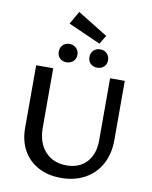

<svg xmlns="http://www.w3.org/2000/svg" viewBox="-108 -1111 950 1197"><g transform="rotate(10 367.0 -512.5)"><path d="M88 -261V-658H196V-283Q196 -187 246.5 -131.5Q297 -76 382 -76Q463 -76 509.5 -127Q556 -178 556 -265V-658H649V-283Q649 -196 613.5 -130.5Q578 -65 512.5 -29Q447 7 361 7Q280 7 218 -26Q156 -59 122 -119.5Q88 -180 88 -261ZM248 -950 295 -1032 486 -914 453 -859ZM212 -766Q212 -792 228 -808.5Q244 -825 270 -825Q296 -825 313 -808.5Q330 -792 330 -766Q330 -741 313 -725Q296 -709 270 -709Q244 -709 228 -725Q212 -741 212 -766ZM406 -766Q406 -792 422.5 -808.5Q439 -825 465 -825Q491 -825 507.5 -808.5Q524 -792 524 -766Q524 -741 507.5 -725Q491 -709 465 -709Q439 -709 422.5 -725Q406 -741 406 -766Z"/></g></svg>

Font: Ysabeau Semibold
Style: Regular
Weight: 600
Designer: Christian Thalmann (Catharsis Fonts)
Version: Version 0.003